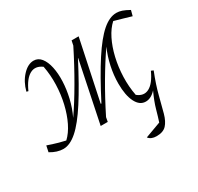

<svg xmlns="http://www.w3.org/2000/svg" viewBox="-147 -663 1071 1037"><g transform="rotate(-30 388.5 -144.0)"><path d="M80 7Q41 7 0 -18L8 -56Q30 -49 44.5 -44Q59 -39 74.5 -35Q90 -31 115 -25Q145 -53 167 -98Q189 -143 202 -198.5Q215 -254 217 -314Q219 -374 208 -431Q170 -459 134.5 -440Q99 -421 71 -358L60 -361Q74 -415 107.5 -451Q141 -487 177 -487Q205 -487 223.5 -463.5Q242 -440 250.5 -400.5Q259 -361 257 -312Q255 -263 243 -211.5Q231 -160 208 -112Q252 -175 304 -264.5Q356 -354 404 -450L410 -479H454L375 -104L379 -103Q449 -239 504 -323.5Q559 -408 604.5 -447.5Q650 -487 693 -487Q710 -487 727.5 -481Q745 -475 770 -461L761 -427Q734 -435 710 -442Q686 -449 657 -457Q627 -430 604.5 -385Q582 -340 569 -284Q556 -228 554 -168Q552 -108 563 -51Q599 -22 634.5 -40.5Q670 -59 699 -123L713 -117Q684 -44 669.5 14Q655 72 643.5 113.5Q632 155 611.5 177Q591 199 550 199Q515 199 500 178L598 142Q608 112 619.5 70.5Q631 29 656 -25Q626 8 593 8Q555 8 533.5 -34.5Q512 -77 512 -150Q512 -202 523.5 -255.5Q535 -309 556 -356Q510 -290 460.5 -205.5Q411 -121 364 -27L359 0H315L393 -378L392 -379Q322 -244 267 -158.5Q212 -73 166.5 -33Q121 7 80 7Z"/></g></svg>

Font: Piazzolla ExtraLight
Style: Italic
Weight: 200
Italic angle: -11.3°
Designer: Juan Pablo del Peral
Foundry: Huerta Tipografica
Version: Version 1.330